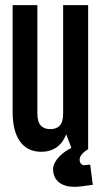

<svg xmlns="http://www.w3.org/2000/svg" viewBox="-20 -579 395 745"><path d="M322 0V-559H225V-138C225 -94 206 -78 175 -78C145 -78 125 -94 125 -138V-559H29V-144C29 -46 68 10 140 10C187 10 220 -14 237 -58L257 -5C223 11 186 45 186 77C186 124 222 146 268 146C284 146 308 143 340 138L330 60C327 60 310 61 306 62C296 62 289 52 289 41C289 27 300 13 322 0H319Z"/></svg>

Font: Modon Arabic
Style: Bold
Weight: 700
Designer: Ahmedzaza
Foundry: Ahmedzaza
Version: Version 2.010